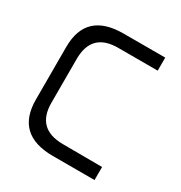

<svg xmlns="http://www.w3.org/2000/svg" viewBox="-138 -660 716 760"><g transform="rotate(30 220.0 -280.0)"><path d="M400.4 0Q379.9 0 210 0Q40 0 40 -160.2Q40 -240.2 40 -400.4Q40 -559.6 210 -559.6Q379.9 -559.6 400.4 -559.6Q400.4 -540 400.4 -500Q339.8 -500 219.7 -500Q99.6 -500 99.6 -379.9Q99.6 -313.5 99.6 -179.7Q99.6 -61.5 219.7 -60.5Q339.8 -59.6 400.4 -59.6Q400.4 -40 400.4 0Z"/></g></svg>

Font: Moonwalk
Style: Regular
Weight: 400
Designer: BarCoded
Foundry: BarCoded
Version: Version 1.0